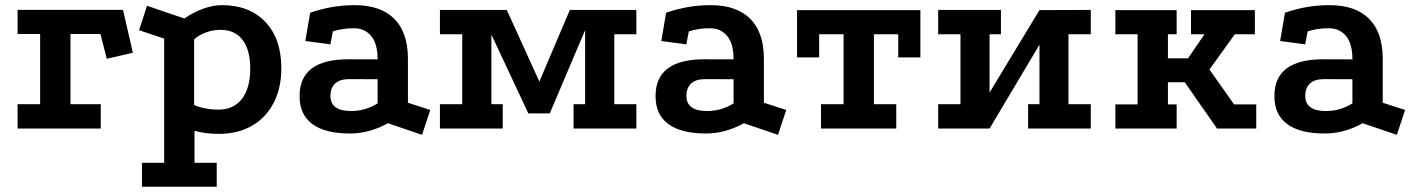

<svg xmlns="http://www.w3.org/2000/svg" viewBox="-20 -486 5353 726"><path d="M46.5 -448.8H445L482.5 -286.5L383.8 -263.8L359.8 -357.5H246.5V-92H361V0H46.5V-92H131.8V-357.5H46.5Z M516.8 220V129.5H600.8V-340L506 -371.8L535.8 -464.2L677.2 -416Q710.8 -439.8 748.4 -453.1Q786 -466.5 819.2 -466.5Q923.5 -466.5 983.6 -402.9Q1043.8 -339.2 1043.8 -228Q1043.8 -153 1014.8 -97Q985.8 -41 932.6 -10.4Q879.5 20.2 807.8 20.2Q756.8 20.2 715.5 8.5V129.5H799.5V220ZM806 -71.5Q863.5 -71.5 894.9 -112.2Q926.2 -153 926.2 -226.5Q926.2 -297.2 897.2 -335.2Q868.2 -373.2 813.8 -373.2Q785.5 -373.2 759.1 -363.5Q732.8 -353.8 714 -337V-89Q731 -81 755.9 -76.2Q780.8 -71.5 806 -71.5Z M1446.8 -20Q1376.5 18.8 1303.5 18.8Q1209.8 18.8 1161.4 -16.8Q1113 -52.2 1112.8 -121.8Q1112.2 -261.8 1296.8 -261.8L1407.8 -261.5Q1407.8 -321.8 1383.1 -350.5Q1358.5 -379.2 1318.8 -379.2Q1295.5 -379.2 1276.2 -376.2Q1257 -373.2 1238.5 -367.2L1229.2 -318.2L1134.5 -331L1152.8 -437.8Q1193 -451.8 1234.4 -459.1Q1275.8 -466.5 1321.8 -466.5Q1419.2 -466.5 1470.9 -414.9Q1522.5 -363.2 1522.5 -263.2V-97.5L1607 -70.2L1575.8 23.8ZM1299.8 -186.8Q1265 -186.8 1247.2 -170.1Q1229.5 -153.5 1229.5 -123.5Q1229.5 -66.2 1307.5 -66.2Q1362.2 -66.2 1407.8 -95.2V-186.5Z M1643.5 0V-92H1727.8V-356.5H1643.5V-448.5H1896.2L2035 -143.5H2005L2134.8 -448.5H2386.2V-356.5H2302.8V-92H2386.2V0H2148.8V-92H2192.5V-414.2L2209 -411L2058.8 -57.2H1977.8L1813.8 -407L1838 -410.2V-92H1881V0Z M2792.8 -20Q2722.5 18.8 2649.5 18.8Q2555.8 18.8 2507.4 -16.8Q2459 -52.2 2458.8 -121.8Q2458.2 -261.8 2642.8 -261.8L2753.8 -261.5Q2753.8 -321.8 2729.1 -350.5Q2704.5 -379.2 2664.8 -379.2Q2641.5 -379.2 2622.2 -376.2Q2603 -373.2 2584.5 -367.2L2575.2 -318.2L2480.5 -331L2498.8 -437.8Q2539 -451.8 2580.4 -459.1Q2621.8 -466.5 2667.8 -466.5Q2765.2 -466.5 2816.9 -414.9Q2868.5 -363.2 2868.5 -263.2V-97.5L2953 -70.2L2921.8 23.8ZM2645.8 -186.8Q2611 -186.8 2593.2 -170.1Q2575.5 -153.5 2575.5 -123.5Q2575.5 -66.2 2653.5 -66.2Q2708.2 -66.2 2753.8 -95.2V-186.5Z M2993.8 -447.8H3460.2V-269H3376.5V-356.5H3284.5V-92H3369V0H3084.5V-92H3169.8V-356.5H3077.5V-269H2993.8Z M3527.5 -448.5H3764.8V-356.5H3721.8V-136L3910.5 -447.8L4104.5 -448.5V-356.5H4020.2V-92H4104.5V0H3867.5V-92H3910.5V-317L3721.8 0H3527.5V-92H3611.8V-356.5H3527.5Z M4197.5 -447.8H4429.2V-356.5H4396.2V-265.5H4472.2L4534.5 -356.5H4483.5V-447.8H4725V-356.5H4649.2L4553.2 -223.2L4646.5 -91.2H4730.2V0H4581.8L4460 -175H4396.2V-91.2H4429.2V0H4197.5V-91.2H4281.5V-356.5H4197.5Z M5132.8 -20Q5062.5 18.8 4989.5 18.8Q4895.8 18.8 4847.4 -16.8Q4799 -52.2 4798.8 -121.8Q4798.2 -261.8 4982.8 -261.8L5093.8 -261.5Q5093.8 -321.8 5069.1 -350.5Q5044.5 -379.2 5004.8 -379.2Q4981.5 -379.2 4962.2 -376.2Q4943 -373.2 4924.5 -367.2L4915.2 -318.2L4820.5 -331L4838.8 -437.8Q4879 -451.8 4920.4 -459.1Q4961.8 -466.5 5007.8 -466.5Q5105.2 -466.5 5156.9 -414.9Q5208.5 -363.2 5208.5 -263.2V-97.5L5293 -70.2L5261.8 23.8ZM4985.8 -186.8Q4951 -186.8 4933.2 -170.1Q4915.5 -153.5 4915.5 -123.5Q4915.5 -66.2 4993.5 -66.2Q5048.2 -66.2 5093.8 -95.2V-186.5Z"/></svg>

Font: Podkova VF Beta
Style: Regular
Weight: 400
Designer: Ilya Yudin
Foundry: Cyreal (www.cyreal.org)
Version: Version 2.100